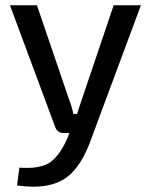

<svg xmlns="http://www.w3.org/2000/svg" viewBox="-20 -508 576 733"><path d="M518 -488 328 23Q292 125 236 168Q169 218 45 200L54 132Q132 138 171 112Q209 85 238 18L245 0H224Q198 0 190 -25L18 -488H121L242 -133Q256 -96 260 -73H274L294 -133L414 -488Z"/></svg>

Font: Exo 2.0 Medium
Style: Regular
Weight: 500
Designer: Natanael Gama
Version: Version 1.001;PS 001.001;hotconv 1.0.70;makeotf.lib2.5.58329